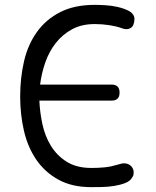

<svg xmlns="http://www.w3.org/2000/svg" viewBox="-20 -760 640 790"><path d="M63 -362Q63 -440 79 -508.5Q95 -577 132 -628.5Q169 -680 227.5 -710Q286 -740 370 -740Q388 -740 413.5 -738.5Q439 -737 463.5 -731.5Q488 -726 507.5 -716.5Q527 -707 532 -691Q533 -688 533 -685V-679Q533 -668 528.5 -657.5Q524 -647 514 -643Q510 -641 507 -640.5Q504 -640 500 -640Q495 -640 490.5 -641Q486 -642 481 -644Q459 -652 429.5 -656.5Q400 -661 370 -661Q316 -661 276.5 -639.5Q237 -618 209.5 -583Q182 -548 166.5 -503.5Q151 -459 145 -412H439Q455 -412 463.5 -404Q472 -396 472 -379Q472 -362 463.5 -354Q455 -346 439 -346H142Q144 -298 154.5 -249Q165 -200 189.5 -160Q214 -120 254.5 -94.5Q295 -69 355 -69Q369 -69 383 -69.5Q397 -70 411 -71.5Q425 -73 439 -76Q453 -79 466 -83Q473 -85 478.5 -86.5Q484 -88 491 -88Q496 -88 500.5 -87Q505 -86 509 -84Q519 -79 524.5 -70Q530 -61 530 -51Q530 -45 529 -40Q528 -35 524 -30Q516 -15 495.5 -7Q475 1 450 5Q425 9 400 9.5Q375 10 355 10Q276 10 220 -21Q164 -52 129 -103.5Q94 -155 78.5 -222Q63 -289 63 -362Z"/></svg>

Font: Maple Mono Light
Style: Regular
Weight: 300
Monospace: yes
Designer: subframe7536
Version: Version 7.000